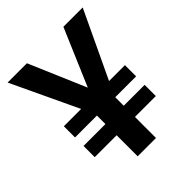

<svg xmlns="http://www.w3.org/2000/svg" viewBox="-203 -848 969 969"><g transform="rotate(-45 282.0 -363.5)"><path d="M152 -727.3 314.3 -348 222.3 -286.2 14.2 -727.3ZM251.1 -350.1 412.3 -727.3H550.1L341.6 -286.2ZM345.9 -382.8V0H215.2V-382.8ZM495 -370.7V-290.8H58.9V-370.7ZM495 -230.1V-150.2H58.9V-230.1Z"/></g></svg>

Font: InterMG SemiBold
Style: Regular
Weight: 600
Designer: Rasmus Andersson
Foundry: rsms
Version: Version 3.019;December 26, 2023;FontCreator 15.0.0.2955 64-b